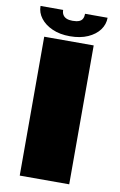

<svg xmlns="http://www.w3.org/2000/svg" viewBox="-91 -868 573 919"><g transform="rotate(10 195.5 -408.5)"><path d="M72.5 0H313V-675H72.5ZM192.5 -698.5Q243 -698.5 279.5 -714.8Q316 -731 335.8 -757.8Q355.5 -784.5 355.5 -817H246Q246 -803 241 -793Q236 -783 224 -778.2Q212 -773.5 192.5 -773.5Q175.5 -773.5 163.8 -778.2Q152 -783 145.8 -792.8Q139.5 -802.5 139.5 -817H29.5Q29.5 -784.5 50 -757.8Q70.5 -731 107 -714.8Q143.5 -698.5 192.5 -698.5Z"/></g></svg>

Font: Anybody SemiExpanded Black
Style: Regular
Weight: 900
Width: 6
Version: Version 1.113;gftools[0.9.25]